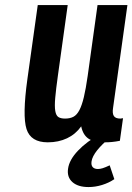

<svg xmlns="http://www.w3.org/2000/svg" viewBox="-20 -563 533 773"><path d="M306.9 -54.3Q314 -19.9 336.1 -4.9Q358.1 10 403.3 10Q417.1 10 431.1 8.6Q445 7.3 462.6 3.9L475.3 -87.1Q468.1 -85.6 464.7 -85.6Q445.1 -85.6 438.4 -95.9Q431.7 -106.3 435.1 -127.9L493 -542.7H372.7L333 -257.3Q325.6 -205.1 317.6 -171.9Q309.7 -138.6 299.5 -119.3Q289.3 -100 275.5 -92.8Q261.7 -85.6 241.9 -85.6Q224.9 -85.6 215.3 -91.6Q205.7 -97.6 202.5 -116.4Q199.3 -135.1 202.4 -169.6Q205.4 -204 213.4 -260.9L252.6 -542.7H132L90.3 -244.7Q69.7 -96.9 86.8 -43.4Q103.9 10 172.3 10Q215.6 10 250 -6.3Q284.4 -22.6 306.9 -54.3ZM336.6 190.1Q363.6 190.1 390.9 181.7Q418.3 173.3 440.3 158.3L421.6 102.6Q403.7 111 393.4 114.2Q383 117.4 374.1 117.4Q360.1 117.4 353.2 109.7Q346.3 102 348.6 86.6Q351.6 66.7 371.1 42.1Q390.7 17.6 423 -8.9L385.4 -24.1Q329.7 6 294.2 43.4Q258.7 80.7 254 116.3Q249 149.9 271.4 170Q293.9 190.1 336.6 190.1Z"/></svg>

Font: Secuela ExtLt
Style: Italic
Weight: 200
Italic angle: -8°
Designer: Fernando Haro
Foundry: deFharo
Version: Version 1.704